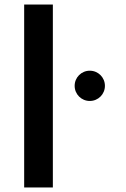

<svg xmlns="http://www.w3.org/2000/svg" viewBox="-20 -855 558 850"><path d="M377.5 -542C340.3 -542 310.5 -512.2 310.5 -475C310.5 -437.8 340.3 -408 377.5 -408C414.7 -408 444.5 -437.8 444.5 -475C444.5 -512.2 414.7 -542 377.5 -542ZM87 -835V-25H214V-835Z"/></svg>

Font: Hussar Ekologiczny
Style: Regular
Weight: 400
Foundry: Cannot Into Space Fonts
Version: Version 0.97